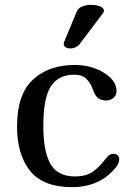

<svg xmlns="http://www.w3.org/2000/svg" viewBox="-20 -769 530 789"><path d="M447 -137Q456 -137 463 -131Q470 -125 470 -116Q470 -98 457 -82Q391 0 276 0Q157 0 103.5 -67Q50 -134 50 -250Q50 -381 115 -441.5Q180 -502 287 -502Q353 -502 404 -472Q459 -439 459 -395Q459 -377 446 -366.5Q433 -356 417 -356Q395 -356 382.5 -366.5Q370 -377 363 -398Q353 -427 335.5 -444.5Q318 -462 285 -462Q220 -462 189 -414.5Q158 -367 158 -250Q158 -147 187.5 -95.5Q217 -44 287 -44Q334 -44 361 -63Q388 -82 413 -115L422 -126Q432 -137 447 -137ZM269 -570Q257 -570 249.5 -575Q242 -580 242 -589Q242 -594 244 -598L296 -723Q302 -736 318 -742.5Q334 -749 353 -749Q377 -749 392 -742.5Q407 -736 407 -725Q407 -719 404 -716L306 -586Q300 -579 290 -574.5Q280 -570 269 -570Z"/></svg>

Font: Marmelad for Arash.Academy
Style: Regular
Weight: 400
Designer: Manvel Shmavonyan
Foundry: Cyreal
Version: Version 1.110;Glyphs 3.2 (3202)